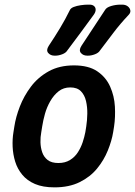

<svg xmlns="http://www.w3.org/2000/svg" viewBox="-20 -795 582 828"><path d="M468 -225Q462 -188 445 -146Q428 -104 398.5 -68Q369 -32 323.5 -9.5Q278 13 215 13Q165 13 131 -1.5Q97 -16 76 -41.5Q55 -67 45.5 -98Q36 -129 34.5 -162Q33 -195 38 -225L42 -250Q48 -290 65.5 -335.5Q83 -381 113.5 -421.5Q144 -462 190 -487.5Q236 -513 299 -513Q362 -513 399.5 -487.5Q437 -462 455 -421.5Q473 -381 475.5 -335.5Q478 -290 472 -250ZM352 -250Q356 -276 356.5 -304.5Q357 -333 351 -359Q345 -385 329 -401.5Q313 -418 283 -418Q254 -418 233 -401.5Q212 -385 197 -359Q182 -333 174 -304.5Q166 -276 162 -250L158 -225Q154 -204 154.5 -181.5Q155 -159 162 -138.5Q169 -118 185.5 -105Q202 -92 232 -92Q261 -92 282 -105Q303 -118 316 -138.5Q329 -159 336.5 -181.5Q344 -204 348 -225ZM270 -577Q264 -567 248.5 -561Q233 -555 219 -555H215Q198 -555 188 -566.5Q178 -578 190 -597Q216 -636 239 -674Q262 -712 281 -751Q285 -760 298 -765Q311 -770 328 -772.5Q345 -775 359 -775H366Q379 -775 386 -768.5Q393 -762 392.5 -752Q392 -742 384 -731Q356 -693 327.5 -654Q299 -615 270 -577ZM411 -577Q405 -567 389.5 -561Q374 -555 360 -555H356Q339 -555 329 -566.5Q319 -578 331 -597Q357 -636 382 -674.5Q407 -713 433 -752Q439 -763 459 -769Q479 -775 500 -775H507Q521 -775 530.5 -768Q540 -761 542 -750.5Q544 -740 534 -730Q498 -692 469 -653.5Q440 -615 411 -577Z"/></svg>

Font: Winky Sans Medium
Style: Italic
Weight: 500
Italic angle: -8.97852°
Designer: Simon Atzbach
Foundry: typofactur
Version: Version 1.205